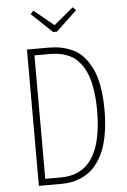

<svg xmlns="http://www.w3.org/2000/svg" viewBox="-59 -914 631 957"><g transform="rotate(-5 257.0 -436.0)"><path d="M341.8 -872.1 356.9 -856 252.9 -757.8H233.9L129.9 -856L145 -872.1L244.1 -791ZM204.1 -682.1Q237.8 -682.1 266.4 -676.5Q294.9 -670.9 324.5 -657.5Q354 -644 376.7 -619.1Q399.4 -594.2 417.5 -558.3Q435.5 -522.5 445.3 -469Q455.1 -415.5 455.1 -348.1Q455.1 -288.6 447.3 -239Q439.5 -189.5 426.3 -154.3Q413.1 -119.1 394 -91.6Q375 -64 353.8 -47.1Q332.5 -30.3 307.4 -19.3Q282.2 -8.3 258.5 -4.2Q234.9 0 209 0H96.2V-682.1ZM205.1 -649.9H130.9V-32.2H210Q418 -32.2 418 -348.1Q418 -403.3 411.4 -448Q404.8 -492.7 393.6 -523.7Q382.3 -554.7 365.7 -577.9Q349.1 -601.1 331.5 -614.5Q314 -627.9 291.5 -636.2Q269 -644.5 249 -647.2Q229 -649.9 205.1 -649.9Z"/></g></svg>

Font: Fira Sans Compressed UltraLight
Style: Regular
Weight: 200
Width: 1
Designer: Carrois Corporate & Edenspiekermann AG
Foundry: Carrois Corporate GbR & Edenspiekermann AG
Version: Version 4.203;PS 004.203;hotconv 1.0.88;makeotf.lib2.5.64775